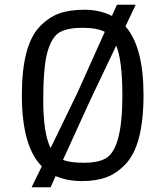

<svg xmlns="http://www.w3.org/2000/svg" viewBox="-20 -749 696 808"><path d="M214 -8 193 39H113L156 -49Q72 -133 72 -349Q72 -560 148 -638Q185 -676 228 -692Q271 -708 335.5 -708Q400 -708 451 -682L472 -729H551L508 -638Q584 -552 584 -349Q584 -137 508 -58Q471 -19 428 -3Q385 13 324 13Q263 13 214 -8ZM193 -126 306 -359 421 -615Q388 -632 326 -632Q264 -632 231 -613Q198 -594 180 -531.5Q162 -469 162 -328Q162 -187 193 -126ZM245 -76Q276 -64 333.5 -64Q391 -64 424 -82Q495 -121 495 -346Q495 -495 469 -557L360 -328Z"/></svg>

Font: Ruda
Style: Regular
Weight: 400
Designer: Mariela Monsalve, Angelina Sanchez
Foundry: Mariela Monsalve, Angelina Sanchez
Version: Version 1.002